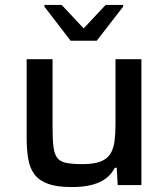

<svg xmlns="http://www.w3.org/2000/svg" viewBox="-20 -750 680 778"><path d="M270 8Q211 8 175 -5Q139 -18 120 -43Q101 -68 94.5 -105.5Q88 -143 88 -193V-510H193V-233Q193 -182 197 -152.5Q201 -123 213.5 -108.5Q226 -94 250.5 -89.5Q275 -85 315 -85Q361 -85 387.5 -95.5Q414 -106 427 -126.5Q440 -147 444 -177.5Q448 -208 448 -248V-510H553V0H457L453 -70H445Q433 -46 411 -28.5Q389 -11 354.5 -1.5Q320 8 270 8ZM266 -585 160 -723V-730H230L319 -635L408 -730H479V-723L372 -585Z"/></svg>

Font: Saira SemiExpanded Medium
Style: Regular
Weight: 500
Width: 6
Designer: Hector Gatti with collaboration of the Omnibus-Type team
Foundry: Omnibus-Type
Version: Version 1.101